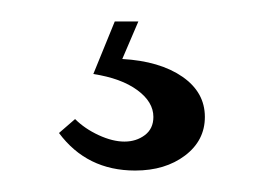

<svg xmlns="http://www.w3.org/2000/svg" viewBox="-20 -23 245 179"><path d="M50 88Q59 97 72 103Q85 109 96 109Q107 109 115 103Q123 97 123 86Q123 72 108 61Q93 50 67 46L87 -3H109L94 32Q129 34 150 48.5Q171 63 171 86Q171 108 152.5 122Q134 136 106 136Q61 136 35 101Z"/></svg>

Font: Moniqa ExtBd Cond Paragraph
Style: Regular
Weight: 800
Width: 3
Designer: Rajesh Rajput
Foundry: Rajesh Rajput
Version: Version 1.000